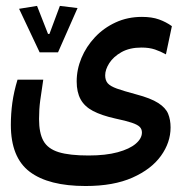

<svg xmlns="http://www.w3.org/2000/svg" viewBox="-20 -454 626 648"><path d="M269 173.8Q144 173.8 80.3 125.7Q16.6 77.6 16.6 -32.7Q16.6 -70.3 21.7 -107.7Q26.9 -145 39.1 -185.1H126Q119.6 -143.6 115.7 -114.5Q111.8 -85.4 111.8 -52.2Q111.8 -4.9 126.7 21.7Q141.6 48.3 178.2 59.6Q214.8 70.8 278.8 70.8Q336.9 70.8 377.2 59.8Q417.5 48.8 438.2 31Q459 13.2 459 -6.8Q459 -18.1 451.7 -25.6Q444.3 -33.2 424.8 -39.8Q405.3 -46.4 368.2 -54.2Q322.3 -64.5 293.7 -79.6Q265.1 -94.7 252 -118.9Q238.8 -143.1 238.8 -179.2Q238.8 -219.7 254.9 -258.3Q271 -296.9 300.5 -328.4Q330.1 -359.9 370.4 -378.4Q410.6 -397 459 -397Q492.7 -397 516.6 -388.4Q540.5 -379.9 560.1 -365.7L540 -270.5Q522.5 -280.3 503.2 -286.9Q483.9 -293.5 457.5 -293.5Q417.5 -293.5 390.1 -278.1Q362.8 -262.7 348.9 -241Q335 -219.2 335 -199.7Q335 -183.1 343.5 -173.1Q352.1 -163.1 374.5 -155Q397 -147 439 -135.7Q488.8 -122.6 513.9 -106.4Q539.1 -90.3 547.4 -70.1Q555.7 -49.8 555.7 -23.9Q555.7 26.9 523.2 72Q490.7 117.2 427 145.5Q363.3 173.8 269 173.8ZM113.8 -277.3 44.4 -424.3 105 -434.1 142.1 -339.4H149.9L163.1 -307.1H134.8L182.1 -434.1L241.7 -426.8L175.8 -277.3Z"/></svg>

Font: Cascadia Code
Style: Regular
Weight: 400
Monospace: yes
Designer: Aaron Bell
Foundry: Saja Typeworks
Version: Version 2106.017